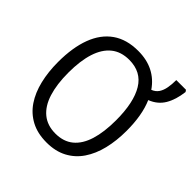

<svg xmlns="http://www.w3.org/2000/svg" viewBox="-200 -918 1087 1087"><g transform="rotate(45 343.5 -375.0)"><path d="M606 -357.9Q606 -278.3 589.6 -211.2Q573.2 -144 539.6 -94.5Q505.9 -44.9 454.1 -17.6Q402.3 9.8 332 9.8Q259.3 9.8 207 -18.1Q154.8 -45.9 121.3 -95.7Q87.9 -145.5 71.8 -212.9Q55.7 -280.3 55.7 -358.9Q55.7 -474.6 86.4 -556.4Q117.2 -638.2 178.7 -681.4Q240.2 -724.6 332.5 -724.6Q401.9 -724.6 453.9 -698Q505.9 -671.4 540.5 -620.6Q565.4 -630.4 578.4 -649.9Q591.3 -669.4 596.4 -697.3Q601.6 -725.1 601.6 -759.8H679.2L686.5 -749Q678.2 -680.2 650.9 -634.3Q623.5 -588.4 569.3 -567.4Q587.9 -524.9 596.9 -472.4Q606 -419.9 606 -357.9ZM139.6 -357.9Q139.6 -264.2 160.6 -197.8Q181.6 -131.3 224.4 -96.4Q267.1 -61.5 331.5 -61.5Q396.5 -61.5 438.5 -96.2Q480.5 -130.9 501 -197Q521.5 -263.2 521.5 -357.9Q521.5 -500.5 475.3 -576.7Q429.2 -652.8 332.5 -652.8Q267.1 -652.8 224.4 -618.2Q181.6 -583.5 160.6 -517.8Q139.6 -452.1 139.6 -357.9Z"/></g></svg>

Font: Open Sans SemiCondensed
Style: Regular
Weight: 400
Width: 4
Designer: Monotype Design Team
Foundry: Monotype Imaging Inc.
Version: Version 3.000